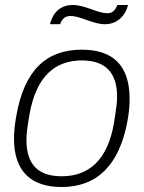

<svg xmlns="http://www.w3.org/2000/svg" viewBox="-20 -737 576 769"><path d="M180 -640H221C226 -656 237 -673 262 -673C303 -673 352 -640 400 -640C449 -640 482 -673 493 -717H450C444 -702 434 -684 411 -684C369 -684 322 -717 271 -717C220 -717 191 -684 180 -640ZM227 12C365 12 458 -71 491 -255C497 -287 499 -316 499 -342C499 -476 431 -538 308 -538C167 -538 77 -458 45 -271C39 -238 36 -208 36 -182C36 -50 105 12 227 12ZM227 -31C138 -31 86 -73 86 -176C86 -197 88 -221 98 -278C125 -433 202 -495 308 -495C396 -495 449 -452 449 -350C449 -328 446 -304 437 -248C412 -93 333 -31 227 -31Z"/></svg>

Font: Archivo Thin
Style: Italic
Weight: 100
Italic angle: -10°
Designer: Hector Gatti
Foundry: Omnibus-Type
Version: Version 2.001